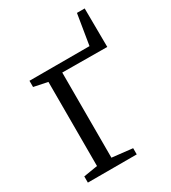

<svg xmlns="http://www.w3.org/2000/svg" viewBox="-171 -781 776 871"><g transform="rotate(-30 217.0 -346.0)"><path d="M29.5 0V-32.5L103 -44.5V-485L31 -500V-532.5H345.5L371.5 -691.5H412L413.5 -489L178.5 -490.5V-44.5L285.5 -32.5V0Z"/></g></svg>

Font: Merriweather 72pt Light
Style: Regular
Weight: 300
Version: Version 2.100